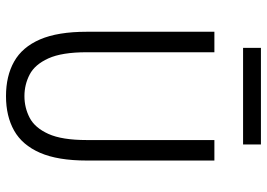

<svg xmlns="http://www.w3.org/2000/svg" viewBox="-148 -752 911 656"><g transform="rotate(90 308.0 -423.5)"><path d="M308 12Q239 12 189.8 -15.8Q140.5 -43.5 114.2 -104.2Q88 -165 88 -264V-700H158V-264Q158 -179 179 -132.8Q200 -86.5 234.2 -68.8Q268.5 -51 308 -51Q347.5 -51 381.8 -68.8Q416 -86.5 437 -132.8Q458 -179 458 -264V-700H528V-264Q528 -165 501.5 -104.2Q475 -43.5 425.8 -15.8Q376.5 12 308 12ZM143 -798V-859H473V-798Z"/></g></svg>

Font: Overpass Mono Light
Style: Regular
Weight: 300
Monospace: yes
Designer: Delve Withrington, Dave Bailey
Foundry: Delve Fonts LLC
Version: Version 4.000